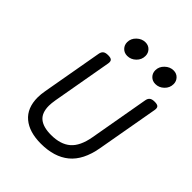

<svg xmlns="http://www.w3.org/2000/svg" viewBox="-219 -901 1037 1037"><g transform="rotate(45 300.0 -382.5)"><path d="M545.4 -584.5Q525.9 -584.5 516.4 -577.1Q506.8 -569.8 503.9 -552.7L443.8 -211.4Q429.7 -131.3 389.2 -96.4Q348.6 -61.5 276.9 -61.5Q216.8 -61.5 186.8 -86.2Q156.7 -110.8 156.7 -165.5Q156.7 -183.1 161.6 -212.4L221.7 -552.7Q224.6 -569.8 217.8 -577.1Q210.9 -584.5 190.9 -584.5H189.9Q170.4 -584.5 160.9 -577.1Q151.4 -569.8 148.4 -552.7L87.4 -207.5Q82 -177.7 82 -154.3Q82 -73.2 132.1 -31.2Q182.1 10.7 271 10.7Q373 10.7 434.1 -39.6Q495.1 -89.8 514.2 -197.3L577.1 -552.7Q580.1 -569.8 573.2 -577.1Q566.4 -584.5 546.4 -584.5ZM335.9 -724.1Q335.9 -746.1 321.3 -761.2Q306.6 -776.4 283.7 -776.4Q256.3 -776.4 234.6 -755.6Q212.9 -734.9 212.9 -707Q212.9 -684.6 227.8 -669.4Q242.7 -654.3 265.6 -654.3Q293.5 -654.3 314.7 -674.8Q335.9 -695.3 335.9 -724.1ZM550.8 -724.1Q550.8 -746.1 536.1 -761.2Q521.5 -776.4 498.5 -776.4Q471.2 -776.4 449.5 -755.6Q427.7 -734.9 427.7 -707Q427.7 -684.6 442.6 -669.4Q457.5 -654.3 480.5 -654.3Q508.3 -654.3 529.5 -674.8Q550.8 -695.3 550.8 -724.1Z"/></g></svg>

Font: Courier Prime Code
Style: Italic
Weight: 400
Italic angle: -10°
Designer: Alan Dague-Greene
Foundry: Quote-Unquote Apps
Version: Version 3.18